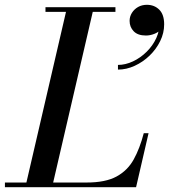

<svg xmlns="http://www.w3.org/2000/svg" viewBox="-66 -780 704 800"><path d="M39.5 0 213.5 -750H325L151 0ZM-45.5 0V-19.5H295Q373.5 -19.5 419.5 -44.5Q465.5 -69.5 491 -115.5Q516.5 -161.5 533 -225H553L501 0ZM123.5 -730.5V-750H415V-730.5ZM425.5 -490V-509.5Q456.5 -509.5 488 -524.2Q519.5 -539 545.2 -564.5Q571 -590 585.5 -622Q600 -654 597.5 -688H616Q616 -670.5 605 -658Q594 -645.5 576.8 -638.8Q559.5 -632 542 -632Q508 -632 491 -649.8Q474 -667.5 474 -693Q474 -711 483.5 -726.2Q493 -741.5 509.2 -750.8Q525.5 -760 546 -760Q577 -760 597.5 -739.8Q618 -719.5 618 -678.5Q618 -642.5 601.5 -608.8Q585 -575 557.2 -548.2Q529.5 -521.5 495.2 -505.8Q461 -490 425.5 -490Z"/></svg>

Font: Bodoni Moda 11pt Medium
Style: Italic
Weight: 500
Italic angle: -13°
Designer: Owen Earl
Foundry: indestructible type
Version: Version 2.004